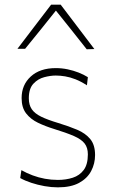

<svg xmlns="http://www.w3.org/2000/svg" viewBox="-20 -797 486 826"><path d="M229 9Q201.5 9 171.8 3.8Q142 -1.5 114.8 -10.5Q87.5 -19.5 67 -31L72 -65Q95 -52 120.5 -42.5Q146 -33 173.2 -28Q200.5 -23 229 -23Q264 -23 293.2 -32.5Q322.5 -42 340.2 -65.8Q358 -89.5 358 -133Q358 -161.5 344.2 -179.5Q330.5 -197.5 298 -211.8Q265.5 -226 210 -243Q174.5 -254 143.2 -269Q112 -284 92.5 -309Q73 -334 73 -375Q73 -432 112.5 -468Q152 -504 220 -504Q246 -504 271 -498.8Q296 -493.5 318.2 -484.8Q340.5 -476 358 -465L354 -430Q328.5 -446.5 305 -455.8Q281.5 -465 260.2 -468.5Q239 -472 220 -472Q197.5 -472 170.5 -465Q143.5 -458 123.8 -437Q104 -416 104 -374Q104 -345.5 116.8 -327Q129.5 -308.5 157.2 -295Q185 -281.5 230 -268Q276 -254 312 -238.8Q348 -223.5 368.5 -198.5Q389 -173.5 389 -130Q389 -93 372.2 -61.2Q355.5 -29.5 320.2 -10.2Q285 9 229 9ZM353 -585Q318 -629.5 283.8 -672.5Q249.5 -715.5 214 -759.5H227Q192 -715.5 157.8 -673Q123.5 -630.5 88 -587H55Q91 -634.5 127.5 -682.2Q164 -730 200 -777H241Q277 -730 313.2 -682Q349.5 -634 386 -586Z"/></svg>

Font: Commissioner Thin
Style: Regular
Weight: 100
Designer: Kostas Bartsokas
Foundry: Kostas Bartsokas
Version: Version 1.001;gftools[0.9.23]